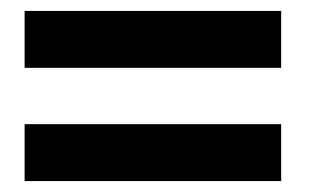

<svg xmlns="http://www.w3.org/2000/svg" viewBox="-20 -459 570 351"><path d="M25 -335V-439H494V-335ZM25 -128V-232H494V-128Z"/></svg>

Font: TitilliumText22L Rg
Style: Bold
Weight: 700
Designer: Campivisivi
Foundry: Campivisivi
Version: 1.000